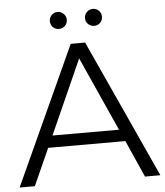

<svg xmlns="http://www.w3.org/2000/svg" viewBox="-58 -917 833 969"><g transform="rotate(-5 358.5 -433.0)"><path d="M2 0 322 -700H395L715 0H637L554 -187H163L79 0ZM190 -247H527L358 -623ZM270 -780Q252 -780 239.5 -792Q227 -804 227 -823Q227 -841 239.5 -853.5Q252 -866 270 -866Q287 -866 300 -853.5Q313 -841 313 -823Q313 -804 300 -792Q287 -780 270 -780ZM448 -780Q431 -780 418 -792Q405 -804 405 -823Q405 -841 418 -853.5Q431 -866 448 -866Q466 -866 478.5 -853.5Q491 -841 491 -823Q491 -804 478.5 -792Q466 -780 448 -780Z"/></g></svg>

Font: Montserrat
Style: Regular
Weight: 400
Designer: Julieta Ulanovsky
Foundry: Julieta Ulanovsky
Version: Version 9.000; ttfautohint (v1.8.4.7-5d5b)